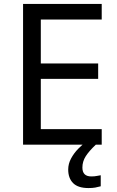

<svg xmlns="http://www.w3.org/2000/svg" viewBox="-20 -734 596 974"><path d="M496 0H97V-714H496V-635H187V-412H478V-334H187V-79H496ZM398 116Q398 161 443 161Q460 161 471.5 158.5Q483 156 491 155V211Q477 215 463 217.5Q449 220 429 220Q376 220 351 195Q326 170 326 126Q326 97 340.5 70Q355 43 376.5 21Q398 -1 418 -15L466 0Q432 32 415 58.5Q398 85 398 116Z"/></svg>

Font: Noto Sans NKo
Style: Regular
Weight: 400
Designer: Monotype Design Team
Foundry: Monotype Imaging Inc.
Version: Version 2.003; ttfautohint (v1.8.4.7-5d5b)